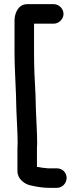

<svg xmlns="http://www.w3.org/2000/svg" viewBox="-20 -773 391 925"><path d="M239 -753H112C86 -753 68 -739 57 -712C52 -699 50 -686 50 -675V-517C50 -450 55 -383 57 -315L59 -240C61 -184 65 -135 65 -81C64 -70 64 -59 64 -48V52C64 87 96 115 131 121C158 127 186 132 217 132H254C280 132 301 110 301 84C301 58 280 38 254 38H215C211 38 207 38 203 37L183 35C177 34 172 33 167 32C165 32 162 32 158 31V-48C158 -59 158 -69 159 -79C159 -135 155 -186 153 -243L151 -318C147 -385 144 -449 144 -517V-659H239C264 -659 286 -681 286 -706C286 -731 264 -753 239 -753Z"/></svg>

Font: Electronic
Style: ExBlk
Weight: 900
Version: Version 1.011